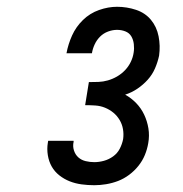

<svg xmlns="http://www.w3.org/2000/svg" viewBox="-20 -863 540 566"><path d="M258 -317Q239 -317 220.5 -319.5Q202 -322 185.5 -328.5Q169 -335 155 -346Q141 -357 132.5 -372Q124 -387 121 -405.5Q118 -424 121 -442Q121 -444 121.5 -445Q122 -446 122 -448H197Q197 -447 197 -446.5Q197 -446 197 -445Q194 -432 198 -419.5Q202 -407 211 -399Q220 -391 232.5 -388Q245 -385 258 -385Q272 -385 286.5 -389Q301 -393 313.5 -402Q326 -411 333 -424.5Q340 -438 343 -453Q345 -468 342.5 -482.5Q340 -497 332.5 -509.5Q325 -522 314 -531Q303 -540 289.5 -545.5Q276 -551 261 -552Q246 -553 231 -553L242 -621Q256 -621 270 -621.5Q284 -622 298 -626Q312 -630 325 -637.5Q338 -645 348.5 -656Q359 -667 365.5 -680.5Q372 -694 374 -708Q376 -720 374.5 -733Q373 -746 367 -756Q361 -766 349.5 -770.5Q338 -775 325 -775Q312 -775 298.5 -770Q285 -765 275 -755Q265 -745 259 -732Q253 -719 251 -706H176Q181 -733 192.5 -758.5Q204 -784 224.5 -804Q245 -824 272 -833.5Q299 -843 325 -843Q354 -843 381 -834Q408 -825 425 -804.5Q442 -784 447.5 -756Q453 -728 449 -699Q445 -680 437 -661.5Q429 -643 415.5 -628Q402 -613 385 -601.5Q368 -590 349 -584Q367 -574 381.5 -559Q396 -544 405 -525Q414 -506 417.5 -484.5Q421 -463 417 -441Q414 -423 407 -406Q400 -389 388 -374Q376 -359 360.5 -347.5Q345 -336 328 -329.5Q311 -323 293 -320Q275 -317 258 -317Z"/></svg>

Font: Iosevka Slab
Style: Italic
Weight: 400
Italic angle: -9°
Monospace: yes
Designer: Belleve Invis
Foundry: Belleve Invis
Version: Version 11.1.0; ttfautohint (v1.8.3)